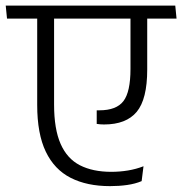

<svg xmlns="http://www.w3.org/2000/svg" viewBox="-39 -650 637 671"><path d="M-14.5 -585H578L573.5 -630.5H-19ZM150 -284.5V-599.5H91V-283Q91 -182.5 121 -120Q151 -57.5 208 -28.5Q265 0.5 345.5 0.5Q377 0.5 405.2 -3.5Q433.5 -7.5 456 -17L462.5 -69Q437 -59 408.2 -54.2Q379.5 -49.5 350 -49.5Q285 -49.5 240.2 -72.5Q195.5 -95.5 172.8 -147.2Q150 -199 150 -284.5ZM475.5 -407V-599.5L417 -599V-409Q417 -329 392.5 -296.8Q368 -264.5 308.5 -264.5Q307.5 -264.5 304 -264.5Q300.5 -264.5 299 -264.5V-217Q305 -216 311.5 -215.5Q318 -215 324.5 -215Q402 -215 438.8 -259.2Q475.5 -303.5 475.5 -407Z"/></svg>

Font: Anek Devanagari Medium Light
Style: Regular
Weight: 300
Version: Version 1.003